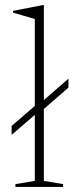

<svg xmlns="http://www.w3.org/2000/svg" viewBox="-20 -733 306 753"><path d="M123.5 -288.5 25.5 -204V-239L123.5 -323.5L144.5 -334L248.5 -424.5V-389.5L144.5 -299ZM152 -23.5 227.5 -11V0H40.5V-11L116.5 -23.5V-658.5Q110 -660.5 97.2 -664.2Q84.5 -668 67.5 -672.8Q50.5 -677.5 31 -683.5V-690.5L148 -713H152V-657.5Z"/></svg>

Font: Newsreader 24pt ExtraLight
Style: Regular
Weight: 250
Designer: Hugues Gentile
Foundry: Production Type
Version: Version 1.003